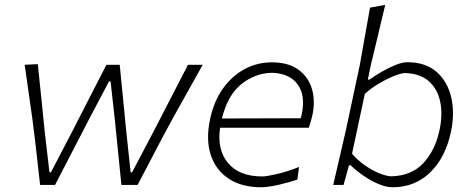

<svg xmlns="http://www.w3.org/2000/svg" viewBox="-20 -761 1940 790"><path d="M145 0Q139.5 -47 134.5 -92.8Q129.5 -138.5 124 -186.5L112.5 -277Q105 -331 97.2 -384.5Q89.5 -438 81.5 -494.5L135.5 -497Q142.5 -430 150 -357.8Q157.5 -285.5 164 -219.5L183.5 -52H189.5L278.5 -222.5Q313 -290 347.8 -358Q382.5 -426 418 -494.5H472.5Q479 -430 485.8 -360.5Q492.5 -291 499 -225L517.5 -52H523.5L615 -226Q649 -292 685.8 -363.2Q722.5 -434.5 753.5 -494.5H814Q783 -438.5 752.5 -384.2Q722 -330 692 -276L645 -189Q619 -139.5 594.5 -92.2Q570 -45 546 0H479.5Q473.5 -61 466.2 -132.5Q459 -204 453 -264L435 -426H428.5L342.5 -263Q309.5 -199.5 274.8 -132Q240 -64.5 206.5 0Z M1054.5 9.5Q974.5 9.5 921 -25.8Q867.5 -61 847 -124.2Q826.5 -187.5 844.5 -271Q859.5 -342.5 896 -394.8Q932.5 -447 984.8 -475.8Q1037 -504.5 1099 -504.5Q1166 -504.5 1207.2 -474.8Q1248.5 -445 1263.2 -395.8Q1278 -346.5 1265.5 -287.5Q1263 -275.5 1258.5 -261Q1254 -246.5 1250.5 -235.5H885.5Q872.5 -144 918.8 -89.5Q965 -35 1059 -35Q1077 -35 1119.8 -45Q1162.5 -55 1210.5 -74L1203.5 -22Q1168 -10 1124.5 -0.2Q1081 9.5 1054.5 9.5ZM1098 -461.5Q1029 -459.5 973 -414.8Q917 -370 893 -273.5L1217.5 -274.5Q1220 -284.5 1222 -293.5Q1237.5 -369 1204.2 -414.2Q1171 -459.5 1098 -461.5Z M1595.5 9.5Q1570 9.5 1539 -3.2Q1508 -16 1477.5 -36.8Q1447 -57.5 1422.5 -81H1416L1393.5 0H1351Q1364 -56 1376 -107.8Q1388 -159.5 1402 -220L1460.5 -494Q1472 -557.5 1482.2 -615.8Q1492.5 -674 1502.5 -729.5L1565 -741Q1550.5 -679.5 1536 -618.8Q1521.5 -558 1506 -494L1493.5 -433.5H1500.5Q1519.5 -447.5 1548 -464.2Q1576.5 -481 1605.8 -493Q1635 -505 1655.5 -505Q1731 -505 1776.2 -465.2Q1821.5 -425.5 1836.5 -360.8Q1851.5 -296 1836 -221Q1813.5 -113 1750.2 -51.8Q1687 9.5 1595.5 9.5ZM1590 -35.5Q1675 -38 1723.2 -91.2Q1771.5 -144.5 1788.5 -226Q1802 -290 1791.2 -342.5Q1780.5 -395 1744.2 -427Q1708 -459 1644.5 -460.5Q1629.5 -459.5 1600.5 -448Q1571.5 -436.5 1539 -417.2Q1506.5 -398 1481 -374.5L1428.5 -128.5Q1451.5 -101.5 1481 -81Q1510.5 -60.5 1539.5 -48.5Q1568.5 -36.5 1590 -35.5Z"/></svg>

Font: Commissioner Loud ExtraLight
Style: Italic
Weight: 200
Italic angle: -12°
Designer: Kostas Bartsokas
Foundry: Kostas Bartsokas
Version: Version 1.000; ttfautohint (v1.8.3)